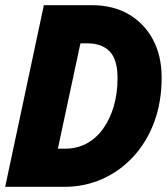

<svg xmlns="http://www.w3.org/2000/svg" viewBox="-23 -720 643 740"><path d="M-3 0 146 -700H331Q413 -700 473 -665Q533 -630 566.5 -567.5Q600 -505 600 -421Q600 -327 571.5 -250Q543 -173 491.5 -117Q440 -61 372 -30.5Q304 0 226 0ZM313 -553H287L200 -147H229Q274 -147 311 -167Q348 -187 374.5 -224Q401 -261 415.5 -310.5Q430 -360 430 -419Q430 -490 400 -521.5Q370 -553 313 -553Z"/></svg>

Font: Red Hat Mono
Style: Italic
Weight: 300
Italic angle: -12°
Monospace: yes
Designer: Pentagram, MCKL
Foundry: Pentagram, MCKL
Version: Version 1.023